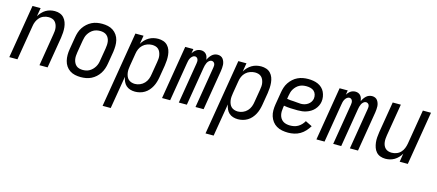

<svg xmlns="http://www.w3.org/2000/svg" viewBox="-52 -1057 4105 1802"><g transform="rotate(15 2000.0 -156.5)"><path d="M8 0 94 -520H173L159 -438Q171 -458 187 -475.5Q203 -493 223 -505Q243 -517 265.5 -522.5Q288 -528 310 -528Q336 -528 359.5 -519.5Q383 -511 399 -493Q415 -475 423.5 -452Q432 -429 434.5 -404Q437 -379 435.5 -353Q434 -327 430 -301L380 0H301L352 -312Q355 -329 356.5 -346Q358 -363 355.5 -379.5Q353 -396 346.5 -411Q340 -426 329 -437Q318 -448 302 -453Q286 -458 269 -458Q246 -458 222.5 -449.5Q199 -441 182 -423Q165 -405 155.5 -382.5Q146 -360 143 -337L87 0Z M703 8Q674 8 646.5 2Q619 -4 596.5 -19Q574 -34 559 -56.5Q544 -79 537.5 -106Q531 -133 531 -161.5Q531 -190 536 -219L556 -339Q560 -364 568 -389Q576 -414 591 -436.5Q606 -459 626 -477Q646 -495 670 -507Q694 -519 719.5 -523.5Q745 -528 770 -528Q799 -528 826.5 -522Q854 -516 876.5 -501Q899 -486 914.5 -463.5Q930 -441 936.5 -414Q943 -387 942.5 -358.5Q942 -330 938 -301L918 -181Q914 -156 905.5 -131Q897 -106 882.5 -83.5Q868 -61 848 -43Q828 -25 804 -13Q780 -1 754 3.5Q728 8 703 8ZM704 -62Q721 -62 737.5 -65.5Q754 -69 769.5 -78Q785 -87 797.5 -100Q810 -113 819 -128Q828 -143 833 -159.5Q838 -176 840 -192L860 -312Q863 -330 864 -347.5Q865 -365 862.5 -381.5Q860 -398 852.5 -413Q845 -428 832.5 -438.5Q820 -449 803.5 -453.5Q787 -458 770 -458Q753 -458 736 -454.5Q719 -451 703.5 -442Q688 -433 675.5 -420Q663 -407 654 -392Q645 -377 640.5 -360.5Q636 -344 633 -328L613 -208Q610 -190 609 -172.5Q608 -155 611 -138.5Q614 -122 621.5 -107Q629 -92 641 -81.5Q653 -71 670 -66.5Q687 -62 704 -62Z M972 215 1094 -520H1173L1159 -437Q1171 -458 1188 -475.5Q1205 -493 1225.5 -505Q1246 -517 1269 -522.5Q1292 -528 1315 -528Q1341 -528 1365 -520Q1389 -512 1406 -494Q1423 -476 1431.5 -453Q1440 -430 1442.5 -404.5Q1445 -379 1443.5 -353Q1442 -327 1438 -301L1418 -181Q1414 -158 1407 -134.5Q1400 -111 1388.5 -89.5Q1377 -68 1360.5 -49Q1344 -30 1322.5 -17Q1301 -4 1277 2Q1253 8 1230 8Q1205 8 1182.5 1Q1160 -6 1143.5 -21Q1127 -36 1117.5 -57.5Q1108 -79 1104 -102L1051 215ZM1211 -62Q1235 -62 1259 -72Q1283 -82 1301 -101Q1319 -120 1328 -144Q1337 -168 1340 -192L1360 -312Q1363 -329 1364.5 -346.5Q1366 -364 1363 -380.5Q1360 -397 1353.5 -412Q1347 -427 1335 -438Q1323 -449 1307 -453.5Q1291 -458 1274 -458Q1251 -458 1227 -449.5Q1203 -441 1184.5 -423.5Q1166 -406 1156 -383Q1146 -360 1143 -337L1123 -217Q1120 -199 1118.5 -181Q1117 -163 1119.5 -145.5Q1122 -128 1128.5 -112Q1135 -96 1147 -84.5Q1159 -73 1176 -67.5Q1193 -62 1211 -62Z M1492 0 1578 -520H1657L1650 -476Q1656 -487 1665 -497Q1674 -507 1684 -514Q1694 -521 1706.5 -524.5Q1719 -528 1731 -528Q1746 -528 1759 -522.5Q1772 -517 1781 -506.5Q1790 -496 1794.5 -482Q1799 -468 1801 -454Q1806 -468 1815.5 -481.5Q1825 -495 1836.5 -506Q1848 -517 1863 -522.5Q1878 -528 1893 -528Q1909 -528 1922.5 -522Q1936 -516 1944.5 -504.5Q1953 -493 1958 -478.5Q1963 -464 1964 -449Q1965 -434 1963.5 -418.5Q1962 -403 1960 -387L1896 0H1817L1883 -400Q1885 -410 1885 -420Q1885 -430 1881.5 -438.5Q1878 -447 1870 -452.5Q1862 -458 1852 -458Q1839 -458 1827.5 -448Q1816 -438 1810 -425.5Q1804 -413 1800.5 -400Q1797 -387 1795 -374L1733 0H1655L1721 -400Q1723 -410 1722.5 -420Q1722 -430 1718.5 -438.5Q1715 -447 1707.5 -452.5Q1700 -458 1690 -458Q1677 -458 1665.5 -448Q1654 -438 1647.5 -425.5Q1641 -413 1638 -400Q1635 -387 1633 -374L1571 0Z M1972 215 2094 -520H2173L2159 -437Q2171 -458 2188 -475.5Q2205 -493 2225.5 -505Q2246 -517 2269 -522.5Q2292 -528 2315 -528Q2341 -528 2365 -520Q2389 -512 2406 -494Q2423 -476 2431.5 -453Q2440 -430 2442.5 -404.5Q2445 -379 2443.5 -353Q2442 -327 2438 -301L2418 -181Q2414 -158 2407 -134.5Q2400 -111 2388.5 -89.5Q2377 -68 2360.5 -49Q2344 -30 2322.5 -17Q2301 -4 2277 2Q2253 8 2230 8Q2205 8 2182.5 1Q2160 -6 2143.5 -21Q2127 -36 2117.5 -57.5Q2108 -79 2104 -102L2051 215ZM2211 -62Q2235 -62 2259 -72Q2283 -82 2301 -101Q2319 -120 2328 -144Q2337 -168 2340 -192L2360 -312Q2363 -329 2364.5 -346.5Q2366 -364 2363 -380.5Q2360 -397 2353.5 -412Q2347 -427 2335 -438Q2323 -449 2307 -453.5Q2291 -458 2274 -458Q2251 -458 2227 -449.5Q2203 -441 2184.5 -423.5Q2166 -406 2156 -383Q2146 -360 2143 -337L2123 -217Q2120 -199 2118.5 -181Q2117 -163 2119.5 -145.5Q2122 -128 2128.5 -112Q2135 -96 2147 -84.5Q2159 -73 2176 -67.5Q2193 -62 2211 -62Z M2718 8Q2688 8 2659 2.5Q2630 -3 2606 -17Q2582 -31 2565 -53.5Q2548 -76 2539.5 -103Q2531 -130 2531 -159.5Q2531 -189 2536 -219L2556 -339Q2560 -364 2568 -389Q2576 -414 2591 -436.5Q2606 -459 2626.5 -477.5Q2647 -496 2671.5 -507.5Q2696 -519 2721.5 -523.5Q2747 -528 2772 -528Q2797 -528 2821.5 -524Q2846 -520 2867.5 -510.5Q2889 -501 2906 -485Q2923 -469 2933 -448Q2943 -427 2947 -402.5Q2951 -378 2947 -353Q2944 -333 2934 -313Q2924 -293 2909 -276.5Q2894 -260 2875 -248.5Q2856 -237 2835.5 -230Q2815 -223 2794 -220.5Q2773 -218 2752 -218Q2718 -218 2683 -219.5Q2648 -221 2616 -227L2613 -208Q2610 -189 2609.5 -171Q2609 -153 2613 -135.5Q2617 -118 2626.5 -103.5Q2636 -89 2650 -79.5Q2664 -70 2682 -66Q2700 -62 2718 -62Q2738 -62 2757.5 -66Q2777 -70 2795 -80.5Q2813 -91 2827.5 -106.5Q2842 -122 2852 -140L2917 -108Q2901 -82 2880 -59Q2859 -36 2832.5 -20.5Q2806 -5 2776 1.5Q2746 8 2718 8ZM2764 -285Q2781 -285 2798 -289.5Q2815 -294 2831 -304.5Q2847 -315 2857 -330.5Q2867 -346 2870 -363Q2873 -384 2867 -403.5Q2861 -423 2847 -435.5Q2833 -448 2813.5 -453Q2794 -458 2773 -458Q2756 -458 2739 -455Q2722 -452 2706 -443.5Q2690 -435 2677 -422Q2664 -409 2654.5 -393.5Q2645 -378 2640.5 -361.5Q2636 -345 2633 -328L2628 -297Q2643 -294 2660.5 -292.5Q2678 -291 2695.5 -290.5Q2713 -290 2729.5 -287.5Q2746 -285 2764 -285Z M2992 0 3078 -520H3157L3150 -476Q3156 -487 3165 -497Q3174 -507 3184 -514Q3194 -521 3206.5 -524.5Q3219 -528 3231 -528Q3246 -528 3259 -522.5Q3272 -517 3281 -506.5Q3290 -496 3294.5 -482Q3299 -468 3301 -454Q3306 -468 3315.5 -481.5Q3325 -495 3336.5 -506Q3348 -517 3363 -522.5Q3378 -528 3393 -528Q3409 -528 3422.5 -522Q3436 -516 3444.5 -504.5Q3453 -493 3458 -478.5Q3463 -464 3464 -449Q3465 -434 3463.5 -418.5Q3462 -403 3460 -387L3396 0H3317L3383 -400Q3385 -410 3385 -420Q3385 -430 3381.5 -438.5Q3378 -447 3370 -452.5Q3362 -458 3352 -458Q3339 -458 3327.5 -448Q3316 -438 3310 -425.5Q3304 -413 3300.5 -400Q3297 -387 3295 -374L3233 0H3155L3221 -400Q3223 -410 3222.5 -420Q3222 -430 3218.5 -438.5Q3215 -447 3207.5 -452.5Q3200 -458 3190 -458Q3177 -458 3165.5 -448Q3154 -438 3147.5 -425.5Q3141 -413 3138 -400Q3135 -387 3133 -374L3071 0Z M3663 8Q3637 8 3613.5 -0.5Q3590 -9 3574 -27Q3558 -45 3550 -68Q3542 -91 3539 -116Q3536 -141 3538 -167Q3540 -193 3544 -219L3594 -520H3673L3621 -208Q3618 -191 3617 -174Q3616 -157 3618 -140.5Q3620 -124 3626.5 -109Q3633 -94 3644.5 -83Q3656 -72 3672 -67Q3688 -62 3705 -62Q3728 -62 3751.5 -70.5Q3775 -79 3792 -97Q3809 -115 3818 -137.5Q3827 -160 3831 -183L3887 -520H3966L3880 0H3801L3814 -82Q3803 -62 3786.5 -44.5Q3770 -27 3750 -15Q3730 -3 3707.5 2.5Q3685 8 3663 8Z"/></g></svg>

Font: Iosevka SS18
Style: Italic
Weight: 400
Italic angle: -9°
Monospace: yes
Designer: Belleve Invis
Foundry: Belleve Invis
Version: Version 25.1.1; ttfautohint (v1.8.4)